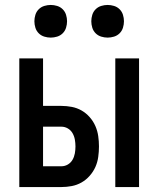

<svg xmlns="http://www.w3.org/2000/svg" viewBox="-20 -756 640 776"><path d="M446 0V-520H542V0ZM58 0V-520H154V-328H228Q249 -328 270 -324Q291 -320 309.5 -309.5Q328 -299 342.5 -282.5Q357 -266 365.5 -246.5Q374 -227 377 -206Q380 -185 380 -164Q380 -143 377 -121.5Q374 -100 365.5 -81Q357 -62 342.5 -45.5Q328 -29 309.5 -18.5Q291 -8 270 -4Q249 0 228 0ZM228 -84Q242 -84 254 -91Q266 -98 273 -110Q280 -122 282.5 -136Q285 -150 285 -164Q285 -178 282.5 -192Q280 -206 273 -218Q266 -230 254 -237Q242 -244 228 -244H154V-84ZM415 -604Q402 -604 389 -608Q376 -612 366.5 -621.5Q357 -631 353 -644Q349 -657 349 -670Q349 -683 353 -696Q357 -709 366.5 -718.5Q376 -728 389 -732Q402 -736 415 -736Q428 -736 441 -732Q454 -728 463.5 -718.5Q473 -709 477 -696Q481 -683 481 -670Q481 -657 477 -644Q473 -631 463.5 -621.5Q454 -612 441 -608Q428 -604 415 -604ZM185 -604Q172 -604 159 -608Q146 -612 136.5 -621.5Q127 -631 123 -644Q119 -657 119 -670Q119 -683 123 -696Q127 -709 136.5 -718.5Q146 -728 159 -732Q172 -736 185 -736Q198 -736 211 -732Q224 -728 233.5 -718.5Q243 -709 247 -696Q251 -683 251 -670Q251 -657 247 -644Q243 -631 233.5 -621.5Q224 -612 211 -608Q198 -604 185 -604Z"/></svg>

Font: Iosevka Fixed Curly Md Ex
Style: Regular
Weight: 500
Width: 7
Monospace: yes
Designer: Belleve Invis
Foundry: Belleve Invis
Version: Version 30.1.2